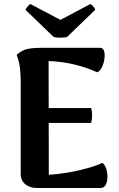

<svg xmlns="http://www.w3.org/2000/svg" viewBox="-20 -936 594 956"><path d="M163 0Q129 0 106 -18.5Q83 -37 83 -71V-533Q83 -562 79.5 -595.5Q76 -629 63 -663Q89 -686 116 -692Q143 -698 190 -698H479Q493 -698 498 -682Q503 -666 500 -643.5Q497 -621 487.5 -601.5Q478 -582 464 -576Q412 -600 349.5 -615Q287 -630 222 -632L223 -66Q267 -68 319 -77Q371 -86 417 -99Q463 -112 489 -125Q502 -117 508.5 -97Q515 -77 515 -54.5Q515 -32 506.5 -16Q498 0 481 0ZM197 -324V-398H434Q439 -379 438.5 -359.5Q438 -340 434 -324ZM315 -753Q309 -750 295 -749Q281 -748 266.5 -749Q252 -750 246 -753L107 -887Q108 -892 116.5 -902.5Q125 -913 131 -916L281 -837L430 -916Q437 -913 445.5 -902.5Q454 -892 454 -887Z"/></svg>

Font: Arima Thin
Style: Regular
Weight: 100
Designer: Joana Correia and Natanael Gama
Foundry: NDISCOVER
Version: Version 1.101;gftools[0.9.23]